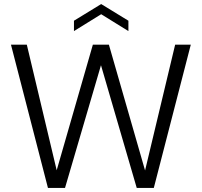

<svg xmlns="http://www.w3.org/2000/svg" viewBox="-20 -925 993 945"><path d="M34 0ZM34 0ZM737 0H653L477 -604L300 0H216L34 -705H112L259 -87L437 -705H516L694 -86L842 -705H919ZM612 -772 478 -855 344 -772V-823L478 -905L612 -823Z"/></svg>

Font: Ulagadi Sans Light
Style: Regular
Weight: 300
Designer: Ninad Kale (Devanagari), Jonny Pinhorn (Latin)
Foundry: Indian Type Foundry
Version: Version 3.01;March 29, 2020;FontCreator 12.0.0.2522 64-bit; 